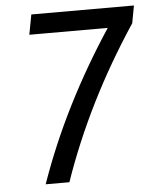

<svg xmlns="http://www.w3.org/2000/svg" viewBox="-50 -723 616 766"><g transform="rotate(-5 257.5 -340.0)"><path d="M502 -610Q402 -459 326 -306.5Q250 -154 197 0H102Q155 -152 230 -301.5Q305 -451 403 -600H89L104 -680H515Z"/></g></svg>

Font: Inria Sans
Style: Italic
Weight: 400
Italic angle: -10°
Designer: Black Foundry Team
Foundry: Black Foundry
Version: Version 1.2; ttfautohint (v1.8.3)